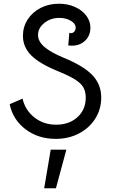

<svg xmlns="http://www.w3.org/2000/svg" viewBox="-20 -725 608 1030"><path d="M32 -166 101 -196Q115 -134 164.5 -95Q214 -56 281 -56Q351 -56 395.5 -96.5Q440 -137 440 -201Q440 -234 427 -256.5Q414 -279 382 -299Q350 -319 291 -343Q191 -384 147 -428.5Q103 -473 103 -533Q103 -581 128.5 -620.5Q154 -660 198 -682.5Q242 -705 296 -705Q343 -705 381.5 -688Q420 -671 442.5 -641.5Q465 -612 465 -577Q465 -534 437 -507Q409 -480 366 -480Q353 -480 346 -481L352 -549Q358 -547 361 -547Q371 -547 378.5 -555.5Q386 -564 386 -576Q386 -598 360 -613.5Q334 -629 298 -629Q252 -629 218 -602Q184 -575 184 -537Q184 -503 218 -473.5Q252 -444 322 -415Q429 -371 476 -321.5Q523 -272 523 -202Q523 -139 491 -88.5Q459 -38 403.5 -9Q348 20 279 20Q185 20 117 -31.5Q49 -83 32 -166ZM252 78H336L280 285H217Z"/></svg>

Font: Bellota
Style: Bold
Weight: 700
Designer: Kemie Guaida
Foundry: Kemie Guaida
Version: Version 4.001